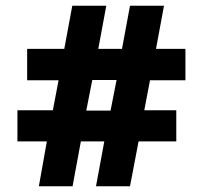

<svg xmlns="http://www.w3.org/2000/svg" viewBox="-20 -652 711 672"><path d="M144 -157H41V-266H165L185 -371H75V-481H205L233 -632H352L324 -481H407L435 -632H554L526 -481H629V-371H505L485 -266H597V-157H465L435 0H316L345 -157H263L234 0H116ZM367 -265 388 -372H303L282 -265Z"/></svg>

Font: Noto Sans Gurmukhi UI ExtraBold
Style: Regular
Weight: 800
Designer: Jelle Bosma - Monotype Design Team
Foundry: Monotype Imaging Inc.
Version: Version 2.004; ttfautohint (v1.8.4.7-5d5b)